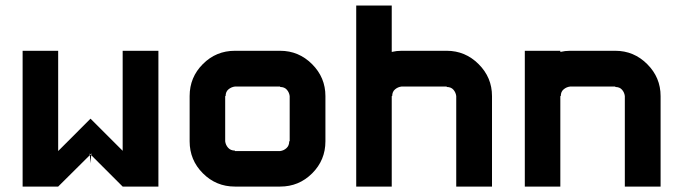

<svg xmlns="http://www.w3.org/2000/svg" viewBox="-20 -687 2513 707"><path d="M431.7 -131.7V-500H563.3V0H431.7L315.8 -115.8L316.7 -122.5L313.3 -118.3L310 -121.7L310.8 -115.8Q209.2 -14.2 194.2 0H63.3V-500H194.2V-130.8L313.3 -250ZM313.3 -118.3 310.8 -115.8 313.3 -85.8 315.8 -115.8Z M1011.7 -130.8Q1025 -132.5 1035 -141.7Q1045 -150.8 1045 -166.7H1046.7V-333.3Q1045 -346.7 1036.2 -356.7Q1027.5 -366.7 1011.7 -366.7V-368.3H845Q831.7 -366.7 821.2 -357.9Q810.8 -349.2 810.8 -333.3H809.2V-166.7Q810.8 -153.3 820 -142.9Q829.2 -132.5 845 -132.5V-130.8ZM1011.7 0H845Q775.8 0 727.1 -48.8Q678.3 -97.5 678.3 -166.7V-333.3Q678.3 -402.5 727.1 -451.2Q775.8 -500 845 -500H1011.7Q1080 -500 1129.2 -450.8Q1178.3 -401.7 1178.3 -333.3V-166.7Q1178.3 -97.5 1129.6 -48.8Q1080.8 0 1011.7 0Z M1422.5 -666.7V-495.8Q1440 -500 1458.3 -500H1625Q1693.3 -500 1742.5 -450.8Q1791.7 -401.7 1791.7 -333.3V0H1660V-333.3Q1658.3 -346.7 1649.6 -356.7Q1640.8 -366.7 1625 -366.7V-368.3H1458.3Q1445 -366.7 1434.6 -357.9Q1424.2 -349.2 1424.2 -333.3H1422.5V0H1291.7V-666.7Z M2043.3 0H1912.5V-500H2043.3V-495.8Q2060.8 -500 2079.2 -500H2245.8Q2314.2 -500 2363.3 -450.8Q2412.5 -401.7 2412.5 -333.3V0H2280.8V-333.3Q2279.2 -346.7 2270.4 -356.7Q2261.7 -366.7 2245.8 -366.7V-368.3H2079.2Q2065.8 -366.7 2055.4 -357.9Q2045 -349.2 2045 -333.3H2043.3Z"/></svg>

Font: 0xA000-Squareish
Style: Squareish-Bold
Weight: 700
Version: Version 0.1